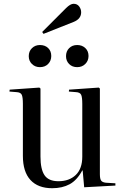

<svg xmlns="http://www.w3.org/2000/svg" viewBox="-20 -981 659 1015"><path d="M256 14Q181 14 141 -29.5Q101 -73 101 -157V-432Q101 -467 95 -480Q89 -493 67 -494L30 -497L31 -507L188 -518L194 -513V-154Q194 -86 215.5 -54.5Q237 -23 289 -23Q346 -23 380.5 -56Q415 -89 415 -153V-432Q415 -467 409 -480Q403 -493 381 -494L344 -497L345 -507L502 -518L508 -513V-60Q508 -36 514.5 -26.5Q521 -17 540 -15L590 -12V0L425 9L417 -80H415Q387 -28 348 -7Q309 14 256 14ZM210 -802 203 -812 329 -938Q352 -961 369 -961Q388 -961 398.5 -947Q409 -933 409 -916Q409 -881 369 -865ZM388 -626Q362 -626 345.5 -642.5Q329 -659 329 -684Q329 -710 345.5 -726.5Q362 -743 388 -743Q414 -743 431 -727Q448 -711 448 -685Q448 -660 431 -643Q414 -626 388 -626ZM191 -626Q166 -626 149 -642.5Q132 -659 132 -684Q132 -710 149 -726.5Q166 -743 191 -743Q218 -743 234.5 -727Q251 -711 251 -685Q251 -660 234.5 -643Q218 -626 191 -626Z"/></svg>

Font: Literata 72pt
Style: Regular
Weight: 400
Designer: Latin by Veronika Burian and Jose Scaglione. Greek by Irene Vlachou. Cyrillic by Vera Evstafieva.
Foundry: TypeTogether
Version: Version 3.002